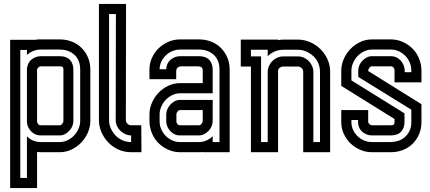

<svg xmlns="http://www.w3.org/2000/svg" viewBox="-20 -780 2206 984"><path d="M32 -576H164Q170 -578 176 -578Q182 -578 188 -578H286Q319 -578 347.5 -567Q376 -556 397 -535.5Q418 -515 430.5 -486.5Q443 -458 443 -423V-160Q443 -130 430.5 -101Q418 -72 396.5 -49.5Q375 -27 346.5 -13.5Q318 0 286 0H188Q183 0 179 -0.5Q175 -1 170 -1V184H32ZM188 -440Q183 -440 177.5 -435Q172 -430 170 -425V-158Q170 -151 175 -144.5Q180 -138 188 -138H286Q294 -138 299.5 -146Q305 -154 305 -160V-423Q305 -433 301.5 -436.5Q298 -440 286 -440ZM118 -524H84V132H118V-81Q132 -67 150 -59.5Q168 -52 188 -52H286Q307 -52 326.5 -61.5Q346 -71 360 -86Q374 -101 382.5 -120.5Q391 -140 391 -160V-423Q391 -472 361.5 -499Q332 -526 286 -526H188Q168 -526 150 -518.5Q132 -511 118 -498ZM118 -430Q120 -442 125 -453.5Q130 -465 138 -472Q148 -481 161 -486.5Q174 -492 188 -492H286Q321 -492 338.5 -473Q356 -454 356 -423V-160Q356 -146 350.5 -133Q345 -120 335 -109.5Q325 -99 312.5 -92.5Q300 -86 286 -86H188Q160 -86 140 -106.5Q120 -127 118 -153Z M652 0Q617 0 587 -13.5Q557 -27 535 -50Q513 -73 500 -102.5Q487 -132 487 -165V-760H626L625 -165Q625 -154 633 -146Q641 -138 652 -138H704L705 0ZM652 -86Q637 -86 622.5 -92.5Q608 -99 597 -109.5Q586 -120 579.5 -134.5Q573 -149 573 -165L574 -708H539V-165Q539 -142 548 -122Q557 -102 572 -86Q587 -70 607.5 -61Q628 -52 652 -52Z M1070 -160Q1070 -146 1064.5 -133Q1059 -120 1049 -109.5Q1039 -99 1026.5 -92.5Q1014 -86 1000 -86H902Q887 -86 874.5 -92Q862 -98 852.5 -108.5Q843 -119 837.5 -131.5Q832 -144 832 -158V-194Q832 -208 838 -221Q844 -234 853.5 -244.5Q863 -255 876 -261.5Q889 -268 903 -268H1070ZM884 -158Q884 -151 889 -144.5Q894 -138 902 -138H1000Q1008 -138 1013.5 -146Q1019 -154 1019 -160V-216H903Q895 -216 889.5 -208Q884 -200 884 -194ZM746 -194Q746 -224 758.5 -253Q771 -282 792.5 -304.5Q814 -327 842.5 -340.5Q871 -354 903 -354H1019V-419Q1019 -440 995 -440H907Q899 -440 891 -434Q883 -428 883 -412V-374H746V-425Q746 -455 758.5 -483Q771 -511 792.5 -532Q814 -553 842.5 -565.5Q871 -578 902 -578H1000Q1033 -578 1061.5 -567Q1090 -556 1111 -535.5Q1132 -515 1144.5 -486.5Q1157 -458 1157 -423V0H1019V-1Q1014 0 1009.5 0Q1005 0 1000 0H902Q872 0 844 -12Q816 -24 795 -44Q772 -65 759 -96.5Q746 -128 746 -158ZM1070 -52H1105V-423Q1105 -472 1075.5 -499Q1046 -526 1000 -526H902Q882 -526 863 -518Q844 -510 829.5 -496Q815 -482 806.5 -463.5Q798 -445 798 -425H832Q832 -438 837.5 -451Q843 -464 852 -472Q862 -481 875 -486.5Q888 -492 902 -492H1000Q1035 -492 1052.5 -473Q1070 -454 1070 -423V-302H903Q882 -302 862.5 -292.5Q843 -283 829 -268Q815 -253 806.5 -233.5Q798 -214 798 -194V-158Q798 -137 806.5 -117.5Q815 -98 829.5 -83.5Q844 -69 862.5 -60.5Q881 -52 902 -52H1000Q1020 -52 1038 -60Q1056 -68 1070 -82Z M1214 -439V-577H1405V-574Q1417 -577 1431 -577H1507Q1539 -577 1569 -564Q1599 -551 1622 -528.5Q1645 -506 1658.5 -476Q1672 -446 1672 -412V0H1534V-412Q1534 -423 1526 -431Q1518 -439 1507 -439H1431Q1422 -439 1414.5 -433.5Q1407 -428 1405 -419V0H1266V-439ZM1318 -491V-52H1352V-415Q1353 -430 1359.5 -444Q1366 -458 1377 -468.5Q1388 -479 1402 -485Q1416 -491 1431 -491H1507Q1523 -491 1537.5 -484.5Q1552 -478 1562.5 -467Q1573 -456 1579.5 -441.5Q1586 -427 1586 -412V-52H1620V-412Q1620 -436 1611 -456.5Q1602 -477 1586 -492Q1570 -507 1549.5 -516Q1529 -525 1507 -525H1431Q1408 -525 1387.5 -516Q1367 -507 1352 -492V-525H1266V-491Z M1984 -578Q2014 -578 2042 -566Q2070 -554 2091 -534Q2114 -513 2127 -481.5Q2140 -450 2140 -420V-358H2002V-420Q2002 -427 1997 -433.5Q1992 -440 1984 -440H1886Q1878 -440 1872.5 -432Q1867 -424 1867 -418V-416L2140 -246V-155Q2140 -120 2127.5 -91.5Q2115 -63 2094 -42.5Q2073 -22 2044.5 -11Q2016 0 1983 0H1885Q1854 0 1825.5 -12.5Q1797 -25 1775.5 -46Q1754 -67 1741.5 -95Q1729 -123 1729 -153V-216H1867V-153Q1869 -148 1874.5 -143Q1880 -138 1885 -138H1983Q1995 -138 1998.5 -141.5Q2002 -145 2002 -155V-170L1729 -340V-418Q1729 -448 1741.5 -477Q1754 -506 1775.5 -528.5Q1797 -551 1825.5 -564.5Q1854 -578 1886 -578ZM1781 -368 2053 -199V-155Q2053 -124 2035.5 -105Q2018 -86 1983 -86H1885Q1871 -86 1858 -91.5Q1845 -97 1835 -106Q1826 -114 1820.5 -127Q1815 -140 1815 -153V-165H1781V-153Q1781 -133 1789.5 -114.5Q1798 -96 1812.5 -82Q1827 -68 1846 -60Q1865 -52 1885 -52H1983Q2001 -52 2020 -58Q2039 -64 2054 -76.5Q2069 -89 2078.5 -108.5Q2088 -128 2088 -155V-218L1816 -386V-418Q1816 -432 1821.5 -445Q1827 -458 1837 -468.5Q1847 -479 1859.5 -485.5Q1872 -492 1886 -492H1984Q1999 -492 2011.5 -486Q2024 -480 2033.5 -469.5Q2043 -459 2048.5 -446Q2054 -433 2054 -420V-410H2088V-420Q2088 -441 2079.5 -460.5Q2071 -480 2056.5 -494.5Q2042 -509 2023.5 -517.5Q2005 -526 1984 -526H1886Q1865 -526 1845.5 -516.5Q1826 -507 1812 -492Q1798 -477 1789.5 -457.5Q1781 -438 1781 -418Z"/></svg>

Font: Aurach Bi
Style: Regular
Weight: 400
Designer: Peter Wiegel
Foundry: Peter Wiegel
Version: Version 1.002